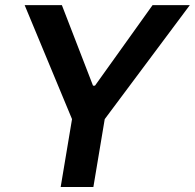

<svg xmlns="http://www.w3.org/2000/svg" viewBox="-20 -748 779 768"><path d="M78.6 -727.5H227.5L352.1 -405.3H359.9L590.3 -727.5H739.3L398.9 -271.5L353.5 0H222.7L268.1 -271.5Z"/></svg>

Font: Inter Tight SemiBold
Style: Italic
Weight: 600
Italic angle: -9.39999°
Designer: Rasmus Andersson
Foundry: rsms
Version: Version 3.004